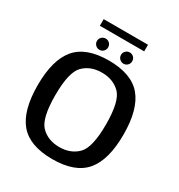

<svg xmlns="http://www.w3.org/2000/svg" viewBox="-204 -1015 1078 1157"><g transform="rotate(30 335.0 -437.0)"><path d="M331 5Q489 5 559.2 -78.2Q629.5 -161.5 629.5 -337.5Q629.5 -513 559.2 -596.8Q489 -680.5 331 -680.5Q173 -680.5 102.8 -596.8Q32.5 -513 32.5 -337.5Q32.5 -161.5 102.8 -78.2Q173 5 331 5ZM331 -79Q252 -79 203.2 -128.2Q154.5 -177.5 154.5 -337.5Q154.5 -498.5 203.2 -547.5Q252 -596.5 331 -596.5Q410 -596.5 458.8 -547.5Q507.5 -498.5 507.5 -337.5Q507.5 -177.5 458.8 -128.2Q410 -79 331 -79ZM247.5 -707.5Q264 -707.5 275.2 -719Q286.5 -730.5 286.5 -746.5Q286.5 -763 275.2 -774.2Q264 -785.5 247.5 -785.5Q231.5 -785.5 220 -774.2Q208.5 -763 208.5 -746.5Q208.5 -730.5 220 -719Q231.5 -707.5 247.5 -707.5ZM415 -707.5Q431.5 -707.5 442.8 -719Q454 -730.5 454 -746.5Q454 -763 442.8 -774.2Q431.5 -785.5 415 -785.5Q399 -785.5 387.5 -774.2Q376 -763 376 -746.5Q376 -730.5 387.5 -719Q399 -707.5 415 -707.5ZM178 -834.5H486.5V-880.5H178Z"/></g></svg>

Font: Anybody UltraCondensed Thin Medium
Style: Regular
Weight: 500
Version: Version 1.111